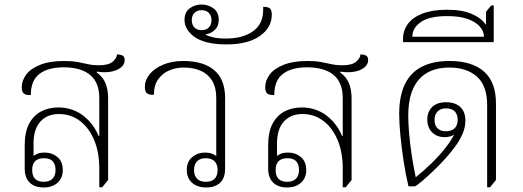

<svg xmlns="http://www.w3.org/2000/svg" viewBox="-20 -822 2309 847"><path d="M172 5Q133 5 111 -16.5Q89 -38 89 -78V-180Q89 -240 108.5 -276.5Q128 -313 161.5 -330.5Q195 -348 237 -348Q270 -348 298.5 -338Q327 -328 349.5 -310Q372 -292 388.5 -269.5Q405 -247 415 -222L418 -223V-389Q418 -458 377.5 -491.5Q337 -525 261 -525Q192 -525 154 -496Q116 -467 116 -403Q94 -402 85 -409.5Q76 -417 76 -437Q76 -467 96 -493.5Q116 -520 158 -536.5Q200 -553 262 -553Q297 -553 321.5 -548.5Q346 -544 368 -539Q390 -534 415 -534Q460 -534 478 -550.5Q496 -567 496 -582Q511 -582 520.5 -577Q530 -572 530 -557Q530 -537 512.5 -523.5Q495 -510 467.5 -505.5Q440 -501 408 -506L406 -503Q435 -482 446 -453.5Q457 -425 457 -388V-28L431 4H418V-79Q418 -151 395 -205Q372 -259 332 -289Q292 -319 240 -319Q188 -319 158 -285.5Q128 -252 128 -190V-134Q135 -140 147 -144.5Q159 -149 176 -149Q210 -149 233.5 -129Q257 -109 257 -72Q257 -37 234 -16Q211 5 172 5ZM173 -20Q198 -20 211.5 -33.5Q225 -47 225 -72Q225 -124 174 -124Q122 -124 122 -72Q122 -20 173 -20Z M890 5Q850 5 827 -16Q804 -37 804 -72Q804 -109 828 -129Q852 -149 885 -149Q902 -149 915 -144Q928 -139 935 -132L934 -130V-389Q934 -437 915.5 -466.5Q897 -496 865 -510Q833 -524 790 -524Q757 -524 727 -511.5Q697 -499 678 -472.5Q659 -446 659 -404Q638 -403 628.5 -410.5Q619 -418 619 -439Q619 -469 640.5 -495Q662 -521 700.5 -537Q739 -553 788 -553Q877 -553 925 -512.5Q973 -472 973 -390V-77Q973 -37 951 -16Q929 5 890 5ZM888 -20Q914 -20 927 -33.5Q940 -47 940 -72Q940 -96 927 -110Q914 -124 888 -124Q862 -124 849 -110Q836 -96 836 -72Q836 -47 849.5 -33.5Q863 -20 888 -20Z M978 -626Q934 -626 896.5 -634.5Q859 -643 834 -662Q816 -676 805 -694Q794 -712 794 -734Q794 -768 816.5 -785Q839 -802 869 -802Q899 -802 922 -785Q945 -768 945 -735Q945 -706 927 -689.5Q909 -673 888 -671V-668Q899 -663 920 -657.5Q941 -652 976 -652Q1051 -652 1096 -684Q1141 -716 1141 -778V-792Q1163 -792 1171 -784.5Q1179 -777 1179 -757Q1179 -700 1126 -663Q1073 -626 978 -626ZM869 -689Q890 -689 901.5 -701Q913 -713 913 -733Q913 -753 901.5 -765Q890 -777 869 -777Q849 -777 837.5 -765Q826 -753 826 -733Q826 -713 837.5 -701Q849 -689 869 -689Z M1246 5Q1207 5 1185 -16.5Q1163 -38 1163 -78V-180Q1163 -240 1182.5 -276.5Q1202 -313 1235.5 -330.5Q1269 -348 1311 -348Q1344 -348 1372.5 -338Q1401 -328 1423.5 -310Q1446 -292 1462.5 -269.5Q1479 -247 1489 -222L1492 -223V-389Q1492 -458 1451.5 -491.5Q1411 -525 1335 -525Q1266 -525 1228 -496Q1190 -467 1190 -403Q1168 -402 1159 -409.5Q1150 -417 1150 -437Q1150 -467 1170 -493.5Q1190 -520 1232 -536.5Q1274 -553 1336 -553Q1371 -553 1395.5 -548.5Q1420 -544 1442 -539Q1464 -534 1489 -534Q1534 -534 1552 -550.5Q1570 -567 1570 -582Q1585 -582 1594.5 -577Q1604 -572 1604 -557Q1604 -537 1586.5 -523.5Q1569 -510 1541.5 -505.5Q1514 -501 1482 -506L1480 -503Q1509 -482 1520 -453.5Q1531 -425 1531 -388V-28L1505 4H1492V-79Q1492 -151 1469 -205Q1446 -259 1406 -289Q1366 -319 1314 -319Q1262 -319 1232 -285.5Q1202 -252 1202 -190V-134Q1209 -140 1221 -144.5Q1233 -149 1250 -149Q1284 -149 1307.5 -129Q1331 -109 1331 -72Q1331 -37 1308 -16Q1285 5 1246 5ZM1247 -20Q1272 -20 1285.5 -33.5Q1299 -47 1299 -72Q1299 -124 1248 -124Q1196 -124 1196 -72Q1196 -20 1247 -20Z M2129 4V-359Q2129 -444 2084 -484Q2039 -524 1963 -524Q1905 -524 1864.5 -501Q1824 -478 1802.5 -431Q1781 -384 1781 -311Q1781 -282 1784.5 -237.5Q1788 -193 1795.5 -142.5Q1803 -92 1814 -40Q1850 -69 1883.5 -101.5Q1917 -134 1943 -167Q1969 -200 1984 -229Q1977 -223 1965.5 -220Q1954 -217 1942 -217Q1907 -217 1886 -238.5Q1865 -260 1865 -295Q1865 -329 1886.5 -350Q1908 -371 1948 -371Q1988 -371 2010.5 -350Q2033 -329 2033 -290Q2033 -260 2020.5 -231.5Q2008 -203 1989 -177Q1968 -148 1942 -119.5Q1916 -91 1890 -66.5Q1864 -42 1843 -24Q1822 -6 1811 0H1782Q1769 -54 1760 -114Q1751 -174 1746 -228Q1741 -282 1741 -318Q1741 -399 1766.5 -451Q1792 -503 1841.5 -528Q1891 -553 1963 -553Q2062 -553 2115 -506.5Q2168 -460 2168 -365V-28L2142 4ZM1947 -243Q1972 -243 1985.5 -256Q1999 -269 1999 -293Q1999 -318 1985.5 -331Q1972 -344 1948 -344Q1924 -344 1910.5 -330.5Q1897 -317 1897 -293Q1897 -269 1910 -256Q1923 -243 1947 -243Z M1758 -636V-650Q1758 -687 1779 -716Q1800 -745 1843.5 -762Q1887 -779 1952 -779Q2019 -779 2061.5 -760.5Q2104 -742 2124 -712V-770L2147 -798H2158V-636ZM1799 -660H2115Q2115 -684 2096.5 -705Q2078 -726 2042.5 -738.5Q2007 -751 1953 -751Q1875 -751 1837 -725Q1799 -699 1799 -660Z"/></svg>

Font: Noto Serif Thai ExtraLight
Style: Regular
Weight: 250
Version: Version 2.001